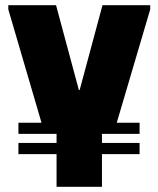

<svg xmlns="http://www.w3.org/2000/svg" viewBox="-20 -720 610 740"><path d="M12 -700H196L284 -373H287L375 -700H559V-684L430 -247H518V-204H373V-169H518V-126H373V0H198V-126H51V-169H198V-204H51V-247H140L12 -684Z"/></svg>

Font: Phudu Light ExtraBold
Style: Regular
Weight: 800
Version: Version 1.005;gftools[0.9.23]